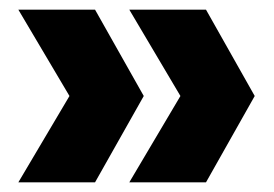

<svg xmlns="http://www.w3.org/2000/svg" viewBox="-20 -445 567 398"><path d="M248 -67 354 -246 248 -425H407L508 -246L407 -67ZM18 -67 124 -246 18 -425H177L278 -246L177 -67Z"/></svg>

Font: Outfit ExtraBold
Style: Regular
Weight: 800
Designer: Rodrigo Fuenzalida
Foundry: fragTYPE
Version: Version 1.100;gftools[0.9.27]